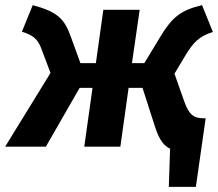

<svg xmlns="http://www.w3.org/2000/svg" viewBox="-65 -569 846 745"><path d="M402 0 434 -228H488L532 -91C549 -36 564 -7 595 8L590 156H695L733 -110H726C686 -110 668 -124 649 -178L612 -283L655 -355C685 -404 707 -428 761 -445L719 -549C634 -529 602 -500 558 -428L495 -324H447L477 -531H336L307 -324H247L210 -426C185 -498 155 -524 62 -549L20 -446C63 -433 81 -417 94 -384L131 -286L-45 0H113L244 -228H294L262 0Z"/></svg>

Font: Fira Sans OT
Style: Bold Italic
Weight: 700
Italic angle: -8°
Designer: Carrois Corporate & Edenspiekermann
Foundry: Carrois Corporate GbR & Edenspiekermann AG
Version: Version 2.001